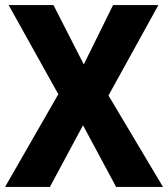

<svg xmlns="http://www.w3.org/2000/svg" viewBox="-20 -734 660 754"><path d="M620 0 406 -359 602 -714H424L309 -481L190 -714H14L209 -364L0 0H176L306 -242L436 0Z"/></svg>

Font: Noto Sans Gurmukhi UI SemiCondensed ExtraBold
Style: Regular
Weight: 800
Width: 4
Designer: Jelle Bosma - Monotype Design Team
Foundry: Monotype Imaging Inc.
Version: Version 2.004